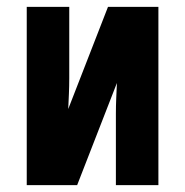

<svg xmlns="http://www.w3.org/2000/svg" viewBox="-20 -540 540 560"><path d="M58 0V-520H182V-312Q182 -289 181 -266.5Q180 -244 179 -222L295 -520H442V0H318V-208Q318 -231 319 -253.5Q320 -276 321 -298L205 0Z"/></svg>

Font: Iosevka SS18 Extrabold
Style: Regular
Weight: 800
Monospace: yes
Designer: Belleve Invis
Foundry: Belleve Invis
Version: Version 25.1.1; ttfautohint (v1.8.4)